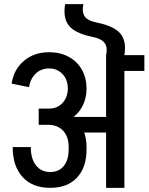

<svg xmlns="http://www.w3.org/2000/svg" viewBox="-20 -903 714 923"><path d="M674 -638V-562H578V0H490V-266H385Q396 -233 396 -197V-184Q396 -98 350 -49Q304 0 222 0H221Q136 0 88.5 -52Q41 -104 41 -196H128Q128 -140 153 -108Q178 -76 222 -76Q263 -76 286.5 -105Q310 -134 310 -184V-197Q310 -246 283.5 -274.5Q257 -303 211 -303H166V-381H216Q256 -381 281 -408.5Q306 -436 306 -478Q306 -520 280.5 -547Q255 -574 216 -574Q177 -574 151 -548.5Q125 -523 120 -484L36 -501Q46 -569 95 -610.5Q144 -652 216 -652H217Q269 -652 310 -630Q351 -608 373.5 -568Q396 -528 396 -478V-477Q396 -435 380 -400Q364 -365 334 -341H490V-638Q493 -652 493 -662Q493 -688 477 -703Q461 -718 427 -725Q354 -740 322 -768.5Q290 -797 290 -849Q290 -865 293 -883H381Q378 -868 378 -857Q378 -831 393.5 -816.5Q409 -802 444 -795Q517 -780 549 -751.5Q581 -723 581 -672Q581 -656 578 -638Z"/></svg>

Font: Akshar
Style: Regular
Weight: 400
Designer: Tall Chai
Foundry: Tall Chai
Version: Version 1.000